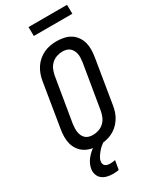

<svg xmlns="http://www.w3.org/2000/svg" viewBox="-280 -996 1059 1295"><g transform="rotate(-30 250.0 -348.5)"><path d="M204 8Q175 8 147 2Q119 -4 96.5 -18Q74 -32 58 -54.5Q42 -77 35 -103.5Q28 -130 28.5 -159Q29 -188 34 -217L90 -559Q94 -584 103 -608.5Q112 -633 126.5 -655Q141 -677 161.5 -694.5Q182 -712 205.5 -723Q229 -734 254.5 -738.5Q280 -743 305 -743Q334 -743 362 -737Q390 -731 412.5 -717Q435 -703 451 -680.5Q467 -658 474 -631.5Q481 -605 480.5 -576Q480 -547 475 -518L419 -176Q415 -151 406.5 -126.5Q398 -102 383 -80Q368 -58 348 -40.5Q328 -23 304 -12Q280 -1 254.5 3.5Q229 8 204 8ZM205 -72Q227 -72 250 -80Q273 -88 290.5 -105Q308 -122 317 -144Q326 -166 330 -189L387 -531Q389 -547 390 -563Q391 -579 388.5 -594Q386 -609 379 -622.5Q372 -636 361 -645.5Q350 -655 335 -659Q320 -663 304 -663Q282 -663 259 -655Q236 -647 218.5 -630Q201 -613 192 -591Q183 -569 179 -546L122 -204Q120 -188 119.5 -172Q119 -156 121.5 -141Q124 -126 130.5 -112.5Q137 -99 148 -89.5Q159 -80 174 -76Q189 -72 205 -72ZM189 223Q166 223 144 217.5Q122 212 105.5 199Q89 186 81.5 164.5Q74 143 78 120Q81 101 90 82Q99 63 112.5 47Q126 31 142 17Q158 3 176 -8H249L248 0Q232 9 218 21Q204 33 192.5 47Q181 61 171 76.5Q161 92 159 109Q157 119 160 128.5Q163 138 170.5 143.5Q178 149 187.5 151Q197 153 207 153Q217 153 227 152Q237 151 247 149L235 219Q223 221 212 222Q201 223 189 223ZM191 -850 190 -920H490L491 -850Z"/></g></svg>

Font: Iosevka Medium Oblique
Style: Regular
Weight: 500
Italic angle: -9°
Monospace: yes
Designer: Belleve Invis
Foundry: Belleve Invis
Version: Version 32.5.0; ttfautohint (v1.8.4)